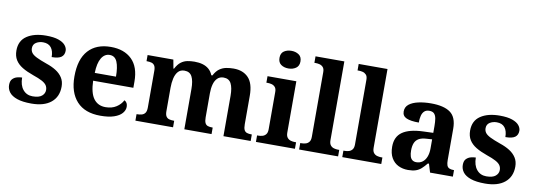

<svg xmlns="http://www.w3.org/2000/svg" viewBox="-59 -1151 4306 1542"><g transform="rotate(10 2094.0 -380.0)"><path d="M231 10Q159 10 114.5 -5.5Q70 -21 50 -47.5Q30 -74 30 -107Q30 -140 46 -156Q62 -172 84 -177.5Q106 -183 123 -183Q123 -121 152.5 -85Q182 -49 231 -49Q283 -49 306.5 -69Q330 -89 330 -117Q330 -139 319 -155.5Q308 -172 281 -186.5Q254 -201 207 -217Q153 -236 116 -258.5Q79 -281 59.5 -312.5Q40 -344 40 -389Q40 -469 99 -508.5Q158 -548 255 -548Q318 -548 356.5 -534.5Q395 -521 412.5 -499.5Q430 -478 430 -455Q430 -421 406.5 -403.5Q383 -386 328 -386Q328 -436 306 -463.5Q284 -491 240 -491Q208 -491 183.5 -475.5Q159 -460 159 -429Q159 -408 170.5 -392Q182 -376 212 -361Q242 -346 296 -327Q341 -312 375 -290.5Q409 -269 428.5 -238.5Q448 -208 448 -166Q448 -83 391.5 -36.5Q335 10 231 10Z M794 10Q667 10 601 -62.5Q535 -135 535 -265Q535 -406 600 -477.5Q665 -549 783 -549Q892 -549 954.5 -488Q1017 -427 1017 -308V-257H689Q692 -157 726.5 -111Q761 -65 823 -65Q875 -65 911 -88.5Q947 -112 964 -146Q978 -139 984.5 -126.5Q991 -114 991 -97Q991 -69 970 -44.5Q949 -20 905.5 -5Q862 10 794 10ZM864 -321Q864 -398 846 -441Q828 -484 785 -484Q743 -484 718 -442.5Q693 -401 691 -321Z M1079 0V-53H1081Q1104 -53 1121.5 -58Q1139 -63 1149 -77.5Q1159 -92 1159 -122V-421Q1159 -449 1150 -463Q1141 -477 1125 -481.5Q1109 -486 1087 -486H1084V-536H1294L1307 -465H1312Q1332 -503 1355.5 -520.5Q1379 -538 1406.5 -543.5Q1434 -549 1465 -549Q1502 -549 1531.5 -540.5Q1561 -532 1582.5 -513.5Q1604 -495 1616 -465H1625Q1645 -503 1670 -520.5Q1695 -538 1724 -543.5Q1753 -549 1784 -549Q1861 -549 1905 -503Q1949 -457 1949 -356V-124Q1949 -93 1956.5 -78Q1964 -63 1979 -58Q1994 -53 2016 -53H2019V0H1797V-329Q1797 -394 1779 -429Q1761 -464 1717 -464Q1686 -464 1666.5 -444.5Q1647 -425 1638.5 -392.5Q1630 -360 1630 -321V-124Q1630 -94 1637.5 -78.5Q1645 -63 1660 -58Q1675 -53 1697 -53H1700V0H1478V-329Q1478 -394 1460 -429Q1442 -464 1398 -464Q1365 -464 1346 -442.5Q1327 -421 1319 -385.5Q1311 -350 1311 -309V-118Q1311 -90 1320 -76Q1329 -62 1345 -57.5Q1361 -53 1383 -53H1386V0Z M2062 0V-53H2074Q2089 -53 2105.5 -57.5Q2122 -62 2133.5 -76Q2145 -90 2145 -118V-422Q2145 -449 2133 -462Q2121 -475 2104.5 -479Q2088 -483 2074 -483H2062V-536H2297V-118Q2297 -90 2308.5 -76Q2320 -62 2337 -57.5Q2354 -53 2368 -53H2380V0ZM2216 -626Q2180 -626 2155.5 -643.5Q2131 -661 2131 -698Q2131 -736 2156 -753Q2181 -770 2217 -770Q2251 -770 2276.5 -753Q2302 -736 2302 -698Q2302 -661 2276.5 -643.5Q2251 -626 2216 -626Z M2414 0V-53H2426Q2441 -53 2457.5 -57.5Q2474 -62 2485.5 -76Q2497 -90 2497 -118V-646Q2497 -673 2485 -686Q2473 -699 2456.5 -703Q2440 -707 2426 -707H2414V-760H2649V-118Q2649 -90 2660.5 -76Q2672 -62 2689 -57.5Q2706 -53 2720 -53H2732V0Z M2766 0V-53H2778Q2793 -53 2809.5 -57.5Q2826 -62 2837.5 -76Q2849 -90 2849 -118V-646Q2849 -673 2837 -686Q2825 -699 2808.5 -703Q2792 -707 2778 -707H2766V-760H3001V-118Q3001 -90 3012.5 -76Q3024 -62 3041 -57.5Q3058 -53 3072 -53H3084V0Z M3303 10Q3259 10 3223.5 -7.5Q3188 -25 3167 -61.5Q3146 -98 3146 -153Q3146 -234 3202 -273Q3258 -312 3370 -316L3452 -319V-374Q3452 -408 3448 -433.5Q3444 -459 3431 -473.5Q3418 -488 3390 -488Q3365 -488 3350 -474Q3335 -460 3329 -435.5Q3323 -411 3323 -380Q3256 -380 3222 -395Q3188 -410 3188 -447Q3188 -484 3216 -506Q3244 -528 3291 -538.5Q3338 -549 3394 -549Q3499 -549 3551.5 -511Q3604 -473 3604 -379V-124Q3604 -97 3609.5 -81.5Q3615 -66 3628.5 -59.5Q3642 -53 3664 -53H3668V0H3482L3461 -69H3452Q3430 -42 3410.5 -24.5Q3391 -7 3366 1.5Q3341 10 3303 10ZM3358 -63Q3387 -63 3408 -78.5Q3429 -94 3440.5 -123Q3452 -152 3452 -191V-266L3407 -263Q3367 -261 3344 -247.5Q3321 -234 3311 -209.5Q3301 -185 3301 -149Q3301 -121 3307 -101.5Q3313 -82 3326 -72.5Q3339 -63 3358 -63Z M3931 10Q3859 10 3814.5 -5.5Q3770 -21 3750 -47.5Q3730 -74 3730 -107Q3730 -140 3746 -156Q3762 -172 3784 -177.5Q3806 -183 3823 -183Q3823 -121 3852.5 -85Q3882 -49 3931 -49Q3983 -49 4006.5 -69Q4030 -89 4030 -117Q4030 -139 4019 -155.5Q4008 -172 3981 -186.5Q3954 -201 3907 -217Q3853 -236 3816 -258.5Q3779 -281 3759.5 -312.5Q3740 -344 3740 -389Q3740 -469 3799 -508.5Q3858 -548 3955 -548Q4018 -548 4056.5 -534.5Q4095 -521 4112.5 -499.5Q4130 -478 4130 -455Q4130 -421 4106.5 -403.5Q4083 -386 4028 -386Q4028 -436 4006 -463.5Q3984 -491 3940 -491Q3908 -491 3883.5 -475.5Q3859 -460 3859 -429Q3859 -408 3870.5 -392Q3882 -376 3912 -361Q3942 -346 3996 -327Q4041 -312 4075 -290.5Q4109 -269 4128.5 -238.5Q4148 -208 4148 -166Q4148 -83 4091.5 -36.5Q4035 10 3931 10Z"/></g></svg>

Font: Noto Serif Kannada
Style: Bold
Weight: 700
Version: Version 2.003